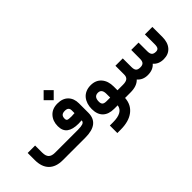

<svg xmlns="http://www.w3.org/2000/svg" viewBox="-58 -1389 2262 2262"><g transform="rotate(-45 1073.5 -258.0)"><path d="M602.1 -659.7 686 -743.7 770 -659.7 686 -575.7ZM502.9 -325.2Q502.9 -409.2 552.5 -463.4Q602.1 -517.6 688.5 -517.6Q774.9 -517.6 822.5 -469Q870.1 -420.4 870.1 -338.9V-183.1Q870.1 0 637.7 0H261.7Q148.9 0 89.1 -60.3Q29.3 -120.6 29.3 -235.4V-333.5V-353H48.8H133.8H153.3V-333.5V-235.8Q153.3 -178.7 178.7 -152.8Q204.1 -127 260.3 -127H639.2Q668 -127 688.5 -129.6Q709 -132.3 720.7 -136.5Q732.4 -140.6 739.3 -147.5Q746.1 -154.3 748 -160.4Q750 -166.5 751 -175.3Q719.2 -172.9 696.3 -172.9Q602.1 -172.9 552.5 -209.2Q502.9 -245.6 502.9 -325.2ZM689.5 -395Q654.8 -395 638.7 -379.4Q622.6 -363.8 622.6 -330.6Q622.6 -306.6 636.7 -299.3Q650.9 -292 700.2 -292Q724.1 -292 751.5 -294.9V-340.3Q751.5 -367.2 736.8 -381.1Q722.2 -395 689.5 -395Z M1349.1 0H1299.3Q1292.5 107.4 1213.6 167.7Q1134.8 228 998 228H961.9H942.4V208.5V122.6V103H961.9H995.1Q1162.1 103 1176.3 0H1118.2Q1026.4 0 977.5 -47.6Q928.7 -95.2 928.7 -185.1Q928.7 -229 940.7 -266.4Q952.6 -303.7 975.8 -332.3Q999 -360.8 1035.4 -377Q1071.8 -393.1 1117.7 -393.1Q1203.1 -393.1 1251.5 -337.4Q1299.8 -281.7 1299.8 -189.5V-127H1349.1Q1354.5 -127 1357.9 -106.4Q1361.3 -85.9 1361.3 -66.9V-61.5Q1361.3 -41.5 1358.2 -20.8Q1355 0 1349.1 0ZM1049.3 -187Q1049.3 -154.8 1064.7 -140.9Q1080.1 -127 1117.7 -127H1178.2V-189.9Q1178.2 -270 1115.7 -270Q1049.3 -270 1049.3 -187Z M1344.2 -127H1390.6Q1441.9 -127 1464.4 -145.3Q1486.8 -163.6 1486.8 -202.1V-329.1V-348.6H1506.3H1589.8H1609.4V-329.1L1609.9 -201.2Q1610.4 -161.1 1626.7 -144Q1643.1 -127 1681.6 -127Q1717.3 -127 1733.6 -144.3Q1750 -161.6 1750 -201.7L1750.5 -329.1V-348.6H1770H1853H1872.6V-329.1L1873 -202.6Q1873.5 -161.6 1889.6 -144.5Q1905.8 -127.4 1941.9 -127.4Q1969.2 -127.4 1981.4 -143.6Q1993.7 -159.7 1993.7 -200.7V-344.7V-364.3H2013.2H2098.6H2118.2V-344.7V-196.8Q2118.2 -105.5 2072.3 -52.7Q2026.4 0 1944.8 0Q1860.4 0 1814.5 -54.7Q1768.1 0 1679.7 0Q1598.1 0 1549.8 -56.2Q1497.6 0 1390.1 0H1344.2Q1338.4 0 1335.2 -20.8Q1332 -41.5 1332 -61.5V-66.9Q1332 -85.9 1335.4 -106.4Q1338.9 -127 1344.2 -127Z"/></g></svg>

Font: Shabnam FD
Style: Bold-FD
Weight: 700
Foundry: DejaVu fonts team - Redesigned by Saber Rastikerdar - Based on Vazir font
Version: Version 5.0.1